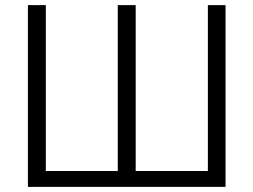

<svg xmlns="http://www.w3.org/2000/svg" viewBox="-20 -730 990 750"><path d="M89 0V-710H159V-62H440V-710H510V-62H792V-710H861V0Z"/></svg>

Font: Raleway-v4020
Style: Regular
Weight: 400
Designer: Matt McInerney, Pablo Impallari, Rodrigo Fuenzalida
Foundry: Matt McInerney, Pablo Impallari, Rodrigo Fuenzalida
Version: Version 4.020;PS 004.020;hotconv 1.0.88;makeotf.lib2.5.64775